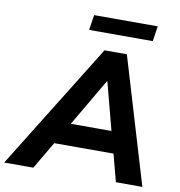

<svg xmlns="http://www.w3.org/2000/svg" viewBox="-143 -972 990 1058"><g transform="rotate(10 352.0 -443.0)"><path d="M-49 0 388 -705H513L724 0H576L527 -185L572 -153H166L221 -182L114 0ZM431 -540 259 -246 237 -274H541L511 -243L433 -540ZM285 -801 298 -886H654L641 -801Z"/></g></svg>

Font: Nunito Sans 12pt ExtraLight 12pt ExtraBold
Style: Italic
Weight: 800
Italic angle: -9°
Version: Version 3.101;gftools[0.9.27]